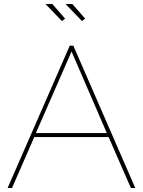

<svg xmlns="http://www.w3.org/2000/svg" viewBox="-20 -938 714 958"><path d="M328 -710H346L655 0H633L522 -254H151L40 0H18ZM513 -274 337 -681 159 -274ZM307 -918H341L405 -845L389 -833ZM207 -918H241L305 -845L289 -833Z"/></svg>

Font: Raleway Thin Thin
Style: Regular
Weight: 250
Version: Version 4.026